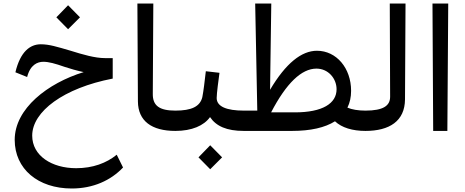

<svg xmlns="http://www.w3.org/2000/svg" viewBox="-20 -748 2658 1097"><path d="M390 329C512 329 613 283 683 209L647 136C588 184 510 213 415 213C276 213 164 142 164 27C164 -111 344 -245 624 -299V-416H580C523 -416 454 -436 384 -458C305 -481 261 -495 213 -495C152 -495 96 -453 68 -335L135 -308C153 -378 194 -395 228 -395C258 -395 295 -385 349 -366C379 -356 420 -344 458 -336C253 -273 64 -128 64 51C64 217 197 329 390 329ZM302 -649 369 -581 437 -649 369 -718Z M982 0 1001 -12V-104L982 -116C891 -116 852 -144 853 -212L856 -728H765L768 -168C769 -57 846 0 982 0Z M982 0C1076 0 1145 -30 1180 -79C1215 -27 1275 0 1373 0L1392 -12V-104L1373 -116C1275 -116 1218 -139 1218 -188C1218 -214 1229 -296 1234 -332L1156 -341C1149 -280 1143 -229 1136 -193C1123 -139 1074 -116 982 -116L963 -104V-12ZM1114 151 1181 219 1249 151 1181 82Z M1373 0H1648C1755 0 1837 -19 1894 -55C1933 -18 1995 0 2068 0L2088 -12V-104L2068 -116C2026 -116 1991 -122 1965 -133C1979 -161 1986 -193 1986 -229C1986 -359 1902 -458 1791 -458C1703 -458 1613 -387 1523 -235L1530 -728H1438L1450 -116H1373L1354 -104V-12ZM1529 -106C1616 -273 1703 -356 1788 -356C1855 -356 1903 -300 1903 -238C1903 -157 1823 -106 1665 -106Z M2068 0C2205 0 2293 -56 2294 -180L2297 -728H2207L2209 -195C2209 -144 2170 -116 2068 -116L2050 -104V-12Z M2455 0H2536L2541 -728H2451Z"/></svg>

Font: Wafeq Medium
Style: Regular
Weight: 500
Designer: Rasmus Andersson & Azza Alameddine
Foundry: Google & TypeTogether
Version: Version 3.000;January 28, 2025;FontCreator 15.0.0.3014 64-bi